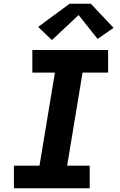

<svg xmlns="http://www.w3.org/2000/svg" viewBox="-20 -1001 640 1021"><path d="M54 0V-120H190L272 -615H152V-735H555V-615H419L337 -120H457V0ZM256 -788 183 -858 350 -981H463L584 -853L499 -794L398 -921Z"/></svg>

Font: Iosevka SS04 Heavy Extended
Style: Italic
Weight: 900
Width: 7
Italic angle: -9°
Monospace: yes
Designer: Belleve Invis
Foundry: Belleve Invis
Version: Version 19.0.0; ttfautohint (v1.8.4)